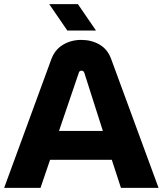

<svg xmlns="http://www.w3.org/2000/svg" viewBox="-20 -904 783 924"><path d="M0 0 227 -619Q244 -665 283 -688.5Q322 -712 371 -712Q420 -712 459 -689.5Q498 -667 515 -620L743 0H562L518 -135H221L175 0ZM264 -274H475L386 -553Q384 -559 380.5 -561.5Q377 -564 372 -564Q367 -564 363.5 -561Q360 -558 359 -553ZM304 -757 217 -884H355L442 -757Z"/></svg>

Font: MuseoModerno SemiBold
Style: Bold
Weight: 700
Version: Version 1.001